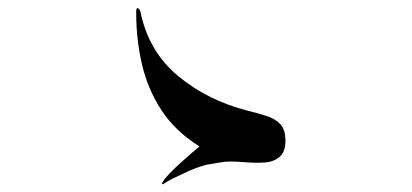

<svg xmlns="http://www.w3.org/2000/svg" viewBox="-20 -654 1040 485"><path d="M701 -298Q701 -270 686 -257.5Q671 -245 649 -243.5Q627 -242 603 -244Q579 -246 561 -246Q548 -246 532 -243Q516 -240 502 -238Q487 -234 472.5 -228.5Q458 -223 444 -216Q431 -210 418.5 -204Q406 -198 394 -190Q388 -186 390 -193Q395 -202 408 -215.5Q421 -229 436.5 -243Q452 -257 465.5 -268.5Q479 -280 484 -284Q423 -322 388 -375.5Q353 -429 338.5 -492Q324 -555 324 -623Q324 -636 329 -633Q334 -630 335 -623Q356 -523 430.5 -461.5Q505 -400 607 -374Q632 -368 653.5 -361Q675 -354 688 -340.5Q701 -327 701 -298Z"/></svg>

Font: Kaisei Tokumin
Style: Regular
Weight: 400
Designer: Font-Kai, 金井和夫
Foundry: KAZUO KANAI
Version: Version 5.003